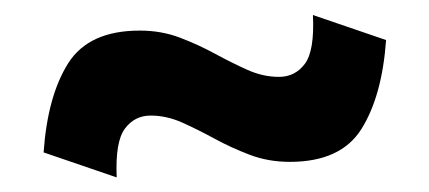

<svg xmlns="http://www.w3.org/2000/svg" viewBox="-20 -388 577 258"><path d="M136.8 -149.6 38.6 -183.2Q43.9 -259.2 71.7 -303.1Q99.5 -346.9 167.8 -346.9Q196.8 -346.9 221.8 -337.4Q246.7 -327.9 268.9 -315.8Q291.1 -303.7 312.3 -294.2Q333.4 -284.7 354.9 -284.7Q376.6 -284.7 389.7 -302.3Q402.8 -319.9 400.5 -367.8L498.8 -334.2Q493.4 -258.9 465.7 -214.7Q438 -170.5 369.5 -170.5Q340.5 -170.5 315.6 -180Q290.6 -189.5 268.4 -201.6Q246.2 -213.7 225.1 -223.2Q203.9 -232.7 182.4 -232.7Q160.9 -232.7 147.8 -215.1Q134.7 -197.5 136.8 -149.6Z"/></svg>

Font: Atkinson Hyperlegible Next
Style: Regular
Weight: 400
Designer: Elliott Scott, Megan Eiswerth, Linus Boman, Theodore Petrosky, Letters from Sweden
Foundry: Applied Design Works, Letters from Sweden
Version: Version 2.001